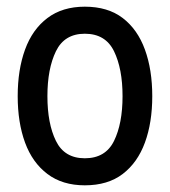

<svg xmlns="http://www.w3.org/2000/svg" viewBox="-20 -544 509 575"><path d="M234 11Q167 11 122 -23Q77 -57 55 -117Q33 -177 33 -256Q33 -335 55 -395.5Q77 -456 122 -490Q167 -524 234 -524Q303 -524 347.5 -490Q392 -456 414 -395.5Q436 -335 436 -256Q436 -177 414 -117Q392 -57 347.5 -23Q303 11 234 11ZM234 -70Q296 -70 321.5 -122Q347 -174 347 -256Q347 -338 321.5 -390.5Q296 -443 234 -443Q173 -443 147.5 -390.5Q122 -338 122 -256Q122 -174 147.5 -122Q173 -70 234 -70Z"/></svg>

Font: Noto Sans Thai Looped ExtraCondensed Medium
Style: Regular
Weight: 500
Width: 2
Designer: Sasikarn Vongin, Ben Mitchell
Foundry: The Fontpad Ltd
Version: Version 1.001; ttfautohint (v1.8.4.7-5d5b)